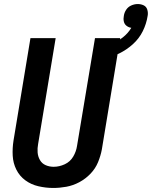

<svg xmlns="http://www.w3.org/2000/svg" viewBox="-20 -924 753 952"><path d="M244 8Q276 8 309 2Q342 -4 373 -20.5Q404 -37 428.5 -62.5Q453 -88 466 -119.5Q479 -151 485 -183L576 -735H451L362 -201Q358 -173 343 -147.5Q328 -122 301 -109.5Q274 -97 246 -97Q225 -97 206.5 -105Q188 -113 178 -130.5Q168 -148 166.5 -168.5Q165 -189 169 -210L256 -735H131L47 -227Q41 -189 43 -152Q45 -115 61 -83Q77 -51 105.5 -30Q134 -9 170.5 -0.5Q207 8 244 8ZM496 -630Q534 -641 571 -659Q608 -677 639 -705Q670 -733 688 -769.5Q706 -806 712 -845Q715 -860 710.5 -875.5Q706 -891 692.5 -897.5Q679 -904 663 -904Q647 -904 631 -897Q615 -890 605.5 -875.5Q596 -861 594 -845Q591 -831 594 -817.5Q597 -804 607.5 -796Q618 -788 631 -786Q615 -759 589.5 -739Q564 -719 535 -707Q506 -695 477 -687Z"/></svg>

Font: Iosevka Sparkle Oblique
Style: Bold
Weight: 700
Italic angle: -9°
Designer: Belleve Invis
Foundry: Belleve Invis
Version: Version 4.5.0; ttfautohint (v1.8.3)